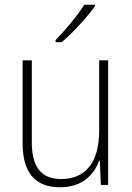

<svg xmlns="http://www.w3.org/2000/svg" viewBox="-20 -785 562 815"><path d="M383 -758V-765H338C309 -719 259 -659 216 -615V-606H242C290 -646 350 -713 383 -758ZM439 -529H401V-232C401 -91 340 -25 239 -25C158 -25 115 -73 115 -182V-529H76V-176C76 -53 129 10 235 10C330 10 379 -44 401 -103H404L408 0H439Z"/></svg>

Font: Noto Sans Devanagari UI SemiCondensed ExtraLight
Style: Regular
Weight: 200
Width: 4
Designer: Jelle Bosma - Monotype Design Team
Foundry: Monotype Imaging Inc.
Version: Version 2.004